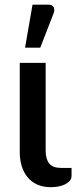

<svg xmlns="http://www.w3.org/2000/svg" viewBox="-20 -771 317 797"><path d="M62 -510V-140C62 -118.7 64.8 -99.1 70.2 -81.2C75.8 -63.4 83.9 -48 94.8 -35C105.6 -22 119.1 -11.9 135.2 -4.7C151.4 2.4 170 6 191 6C202 6 212.7 5 223 3C233.3 1 242.5 -2 250.5 -6C258.5 -10 264.9 -14.9 269.8 -20.7C274.6 -26.6 277 -33.3 277 -41V-74H233C210.7 -74 194.5 -80.1 184.5 -92.2C174.5 -104.4 169.5 -122.3 169.5 -146V-510ZM84 -573H147L202.5 -715.5C206.2 -726.5 206.2 -735.2 202.5 -741.7C198.8 -748.2 191.8 -751.5 181.5 -751.5H115Z"/></svg>

Font: Lato Semibold
Style: Regular
Weight: 600
Designer: Lukasz Dziedzic
Foundry: tyPoland Lukasz Dziedzic
Version: Version 2.006; 2014-01-15